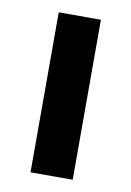

<svg xmlns="http://www.w3.org/2000/svg" viewBox="-60 -481 354 520"><g transform="rotate(10 117.5 -221.0)"><path d="M176 -1H60V-441H176Z"/></g></svg>

Font: RailwayN12
Style: Semibold
Weight: 400
Version: 1999; 1.0, initial release  Kernus: V2.0